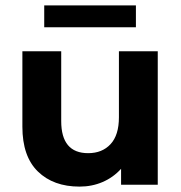

<svg xmlns="http://www.w3.org/2000/svg" viewBox="-20 -685 672 712"><path d="M565 -495V0H429V-59Q400 -27 360.5 -10Q321 7 275 7Q178 7 120.5 -49Q63 -105 63 -215V-495H207V-236Q207 -117 307 -117Q359 -117 390 -150.5Q421 -184 421 -250V-495ZM144 -665H484V-584H144Z"/></svg>

Font: Montserrat Ace
Style: Bold
Weight: 700
Designer: Julieta Ulanovsky
Foundry: Julieta Ulanovsky
Version: Version 1